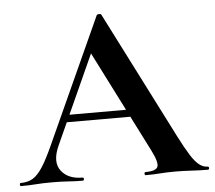

<svg xmlns="http://www.w3.org/2000/svg" viewBox="-56 -685 826 738"><g transform="rotate(-5 357.0 -316.5)"><path d="M171 -229 186 -257H474L481 -229ZM717 -12Q722 -12 722 -6Q722 0 717 0Q687 0 654.5 -2Q622 -4 592 -4Q558 -4 533 -2Q508 0 477 0Q473 0 473 -6Q473 -12 477 -12Q518 -12 524.5 -28.5Q531 -45 506 -94L303 -495L352 -581L153 -142Q126 -82 152 -47Q178 -12 234 -12Q239 -12 239 -6Q239 0 234 0Q204 0 179 -2Q154 -4 116 -4Q77 -4 53.5 -2Q30 0 -4 0Q-8 0 -8 -6Q-8 -12 -4 -12Q23 -12 42.5 -23.5Q62 -35 81.5 -65.5Q101 -96 126 -152L343 -629Q344 -632 352 -632.5Q360 -633 361 -629L611 -137Q635 -90 652.5 -62.5Q670 -35 685.5 -23.5Q701 -12 717 -12Z"/></g></svg>

Font: Cormorant Infant Light
Style: Bold
Weight: 700
Version: Version 4.001